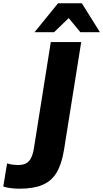

<svg xmlns="http://www.w3.org/2000/svg" viewBox="-86 -961 628 1168"><path d="M32 187Q14 187 -12.5 184.5Q-39 182 -66 174L-43 33Q-25 39 -6 41Q13 43 24 43Q69 43 91 18Q113 -7 121 -63L223 -705H408L303 -47Q289 38 258 89.5Q227 141 172 164Q117 187 32 187ZM124 -765 267 -941H412L522 -765H403L332 -851L243 -765Z"/></svg>

Font: Mulish Black
Style: Italic
Weight: 900
Italic angle: -9°
Designer: Vernon Adams
Foundry: Vernon Adams
Version: Version 3.603; ttfautohint (v1.8.3)